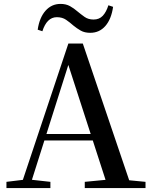

<svg xmlns="http://www.w3.org/2000/svg" viewBox="-20 -963 775 983"><path d="M173 -811Q182 -873 213 -908Q244 -943 290 -943Q318 -943 338.5 -931.5Q359 -920 376 -905Q394 -890 413 -876.5Q432 -863 459 -863Q488 -863 506 -882Q524 -901 535 -936L559 -928Q550 -865 519.5 -830Q489 -795 442 -795Q413 -795 393 -806.5Q373 -818 356 -832Q338 -848 318.5 -861.5Q299 -875 271 -875Q245 -875 226.5 -856.5Q208 -838 197 -803ZM13 0V-32L112 -44H130L238 -32V0ZM83 0 330 -740H404L655 0H534L319 -664H339L336 -650L130 0ZM193 -244 199 -277H510L516 -244ZM414 0V-32L549 -45H590L725 -32V0Z"/></svg>

Font: Noto Serif JP ExtraLight SemiBold
Style: Regular
Weight: 600
Version: Version 2.003-H1;hotconv 1.1.1;makeotfexe 2.6.0